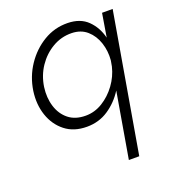

<svg xmlns="http://www.w3.org/2000/svg" viewBox="-127 -567 796 885"><g transform="rotate(-20 270.5 -125.0)"><path d="M49 -230Q40 -166 58.5 -111.5Q77 -57 119.5 -23.5Q162 10 226 10Q285 10 331.5 -21Q378 -52 409 -101L354 220H405L522 -460H470L451 -345Q438 -398 402 -433.5Q366 -469 304 -470Q240 -471 186 -438.5Q132 -406 95.5 -351.5Q59 -297 49 -230ZM102 -230Q110 -284 139 -327Q168 -370 211.5 -395.5Q255 -421 306 -420Q351 -419 380.5 -393Q410 -367 423.5 -326Q437 -285 433 -240L428 -212Q417 -166 388.5 -127Q360 -88 321 -64Q282 -40 238 -40Q187 -40 154.5 -66Q122 -92 108.5 -135.5Q95 -179 102 -230Z"/></g></svg>

Font: Jost* 300 Light Italic
Style: Italic
Weight: 300
Italic angle: -10°
Version: Version 3.200; ttfautohint (v0.97) -l 8 -r 50 -G 200 -x 14 -